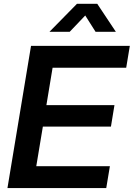

<svg xmlns="http://www.w3.org/2000/svg" viewBox="-20 -962 684 982"><path d="M18.1 0 138.7 -727.5H644L625.5 -615.7H249L217.3 -424.3H565.4L547.4 -314.5H199.2L165.5 -111.8H542L523.4 0ZM336.4 -799.3H233.4V-799.8L373.5 -942.4H477.5L572.3 -799.8V-799.3H468.8L416 -882.8Z"/></svg>

Font: Inter Display SemiBold
Style: Italic
Weight: 600
Italic angle: -9.39999°
Designer: Rasmus Andersson
Foundry: rsms
Version: Version 4.000;git-a52131595